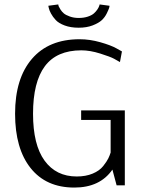

<svg xmlns="http://www.w3.org/2000/svg" viewBox="-20 -836 660 866"><path d="M200 -800 198 -810 243 -816V-814Q243 -812 244.5 -808Q246 -804 252.5 -793.5Q259 -783 268 -775.5Q277 -768 295 -761.5Q313 -755 335 -755Q358 -755 376 -761Q394 -767 403.5 -775.5Q413 -784 419 -793Q425 -802 427 -808L429 -814V-816L474 -810Q474 -806 472 -799.5Q470 -793 461.5 -775.5Q453 -758 439 -745Q425 -732 398 -721.5Q371 -711 335 -711Q299 -711 272 -721Q245 -731 231.5 -745.5Q218 -760 210 -775Q202 -790 200 -800ZM315 10Q188 10 118 -78Q48 -166 48 -323Q48 -482 124 -570.5Q200 -659 339 -659Q385 -659 432.5 -645.5Q480 -632 505 -618L530 -604L521 -556Q511 -562 494.5 -571Q478 -580 432 -594.5Q386 -609 347 -609Q236 -609 182.5 -537.5Q129 -466 129 -323Q129 -183 181 -111.5Q233 -40 326 -40Q367 -40 398 -53Q429 -66 445.5 -87Q462 -108 468.5 -121.5Q475 -135 479 -148V-295H346V-338H543V0H506L487 -71Q431 10 315 10Z"/></svg>

Font: Arsenal
Style: Regular
Weight: 400
Designer: Andrij Shevchenko
Foundry: Stairsfor
Version: Version 2.001;PS 002.001;hotconv 1.0.88;makeotf.lib2.5.64775